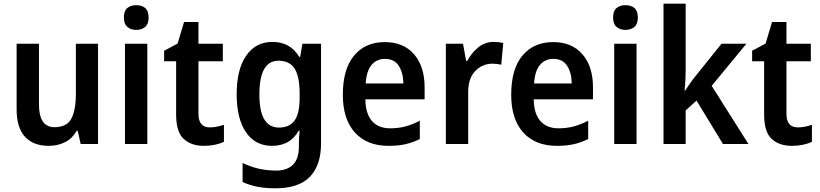

<svg xmlns="http://www.w3.org/2000/svg" viewBox="-20 -780 4442 1040"><path d="M511 -543V0H417L401 -71H395Q371 -29 331.5 -9.5Q292 10 244 10Q160 10 115 -39.5Q70 -89 70 -188V-543H191V-215Q191 -91 275 -91Q342 -91 366.5 -137.5Q391 -184 391 -272V-543Z M718 -752Q748 -752 766.5 -736.5Q785 -721 785 -685Q785 -650 766 -634Q747 -618 718 -618Q689 -618 670 -634Q651 -650 651 -685Q651 -721 669.5 -736.5Q688 -752 718 -752ZM778 -543V0H657V-543Z M1117 -90Q1137 -90 1156 -94Q1175 -98 1193 -104V-12Q1173 -2 1144.5 4Q1116 10 1084 10Q1016 10 975 -27.5Q934 -65 934 -160V-448H869V-505L942 -544L977 -661H1055V-543H1187V-448H1055V-163Q1055 -90 1117 -90Z M1456 -553Q1503 -553 1539 -533.5Q1575 -514 1601 -472H1606L1618 -543H1719V-3Q1719 115 1658.5 177.5Q1598 240 1472 240Q1420 240 1377 232Q1334 224 1294 206V103Q1379 144 1476 144Q1535 144 1567 112Q1599 80 1599 14V0Q1599 -15 1600 -36Q1601 -57 1603 -72H1598Q1573 -29 1537 -9.5Q1501 10 1453 10Q1363 10 1312.5 -63.5Q1262 -137 1262 -270Q1262 -404 1313.5 -478.5Q1365 -553 1456 -553ZM1488 -451Q1385 -451 1385 -268Q1385 -89 1491 -89Q1548 -89 1575.5 -127Q1603 -165 1603 -250V-272Q1603 -367 1575.5 -409Q1548 -451 1488 -451Z M2064 -552Q2166 -552 2223 -486Q2280 -420 2280 -307V-242H1959Q1960 -165 1994.5 -125Q2029 -85 2093 -85Q2138 -85 2175.5 -95Q2213 -105 2254 -126V-27Q2216 -8 2176.5 1Q2137 10 2084 10Q1968 10 1902.5 -62Q1837 -134 1837 -267Q1837 -406 1898 -479Q1959 -552 2064 -552ZM2065 -461Q2020 -461 1992.5 -428Q1965 -395 1961 -328H2165Q2164 -386 2140 -423.5Q2116 -461 2065 -461Z M2655 -553Q2682 -553 2706 -547L2695 -429Q2685 -432 2672 -433.5Q2659 -435 2647 -435Q2593 -435 2554.5 -395.5Q2516 -356 2516 -280V0H2395V-543H2488L2505 -450H2511Q2533 -492 2569.5 -522.5Q2606 -553 2655 -553Z M2976 -552Q3078 -552 3135 -486Q3192 -420 3192 -307V-242H2871Q2872 -165 2906.5 -125Q2941 -85 3005 -85Q3050 -85 3087.5 -95Q3125 -105 3166 -126V-27Q3128 -8 3088.5 1Q3049 10 2996 10Q2880 10 2814.5 -62Q2749 -134 2749 -267Q2749 -406 2810 -479Q2871 -552 2976 -552ZM2977 -461Q2932 -461 2904.5 -428Q2877 -395 2873 -328H3077Q3076 -386 3052 -423.5Q3028 -461 2977 -461Z M3368 -752Q3398 -752 3416.5 -736.5Q3435 -721 3435 -685Q3435 -650 3416 -634Q3397 -618 3368 -618Q3339 -618 3320 -634Q3301 -650 3301 -685Q3301 -721 3319.5 -736.5Q3338 -752 3368 -752ZM3428 -543V0H3307V-543Z M3694 -403Q3694 -376 3692.5 -346Q3691 -316 3688 -289H3691Q3703 -307 3717.5 -328Q3732 -349 3746 -366L3888 -543H4023L3835 -315L4034 0H3896L3753 -235L3694 -182V0H3574V-760H3694Z M4302 -90Q4322 -90 4341 -94Q4360 -98 4378 -104V-12Q4358 -2 4329.5 4Q4301 10 4269 10Q4201 10 4160 -27.5Q4119 -65 4119 -160V-448H4054V-505L4127 -544L4162 -661H4240V-543H4372V-448H4240V-163Q4240 -90 4302 -90Z"/></svg>

Font: Noto Sans Arabic UI SmCn SmBd
Style: Regular
Weight: 600
Width: 4
Designer: Monotype Design Team, Nadine Chahine and Nizar Qandah
Foundry: Monotype Imaging Inc.
Version: Version 2.010; ttfautohint (v1.8.4.7-5d5b)